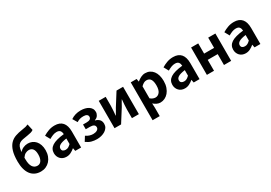

<svg xmlns="http://www.w3.org/2000/svg" viewBox="40 -2008 4812 3403"><g transform="rotate(-30 2445.5 -306.5)"><path d="M191 -313Q191 -209 225.5 -157.5Q260 -106 323 -106Q374 -106 403 -151Q432 -196 432 -274Q432 -352 403 -388.5Q374 -425 322 -425Q290 -425 256 -408Q222 -391 191 -346ZM561 -700Q539 -683 505 -673.5Q471 -664 434 -659Q372 -650 329.5 -641.5Q287 -633 259 -613Q231 -593 216.5 -557Q202 -521 196 -457Q228 -495 272 -514.5Q316 -534 365 -534Q410 -534 450 -517Q490 -500 519.5 -467Q549 -434 566 -385.5Q583 -337 583 -274Q583 -209 563 -155.5Q543 -102 508.5 -64.5Q474 -27 427 -6.5Q380 14 325 14Q259 14 208 -10Q157 -34 122 -80.5Q87 -127 69 -194Q51 -261 51 -347Q51 -477 76.5 -559Q102 -641 148.5 -690Q195 -739 260 -761.5Q325 -784 404 -795Q453 -802 480 -809Q507 -816 533 -828Z M848 14Q810 14 779.5 1.5Q749 -11 727.5 -33.5Q706 -56 694 -86Q682 -116 682 -152Q682 -242 758.5 -291.5Q835 -341 1004 -359Q1002 -401 981.5 -428.5Q961 -456 909 -456Q870 -456 832 -441Q794 -426 755 -403L702 -500Q752 -531 811 -552.5Q870 -574 936 -574Q1043 -574 1097 -511.5Q1151 -449 1151 -327V0H1031L1020 -60H1017Q980 -28 938 -7Q896 14 848 14ZM896 -101Q928 -101 953 -115.5Q978 -130 1004 -156V-269Q953 -262 918 -252Q883 -242 862 -228.5Q841 -215 831.5 -199Q822 -183 822 -164Q822 -131 843 -116Q864 -101 896 -101Z M1472 14Q1415 14 1362.5 0Q1310 -14 1256 -54L1314 -147Q1350 -121 1387.5 -110Q1425 -99 1458 -99Q1506 -99 1539 -118.5Q1572 -138 1572 -172Q1572 -239 1470 -239H1384V-336H1459Q1552 -336 1552 -400Q1552 -429 1528 -444.5Q1504 -460 1461 -460Q1421 -460 1388.5 -451Q1356 -442 1323 -420L1267 -514Q1355 -574 1470 -574Q1514 -574 1554.5 -564.5Q1595 -555 1626 -535.5Q1657 -516 1675.5 -486.5Q1694 -457 1694 -416Q1694 -380 1672 -346Q1650 -312 1604 -297V-292Q1655 -279 1685.5 -247Q1716 -215 1716 -158Q1716 -117 1695.5 -85Q1675 -53 1640.5 -31Q1606 -9 1562 2.5Q1518 14 1472 14Z M1835 -560H1977V-383Q1977 -341 1972.5 -288Q1968 -235 1964 -183H1968Q1975 -195 1984 -210.5Q1993 -226 2002 -241.5Q2011 -257 2020 -272.5Q2029 -288 2035 -300L2199 -560H2333V0H2191V-176Q2191 -219 2195 -271.5Q2199 -324 2204 -377H2200Q2193 -365 2184 -349.5Q2175 -334 2166 -318Q2157 -302 2148.5 -286.5Q2140 -271 2133 -259L1969 0H1835Z M2490 -560H2610L2620 -502H2624Q2659 -532 2701.5 -553Q2744 -574 2789 -574Q2841 -574 2881.5 -553.5Q2922 -533 2950.5 -496Q2979 -459 2994 -406Q3009 -353 3009 -289Q3009 -217 2989 -160.5Q2969 -104 2936 -65.5Q2903 -27 2860 -6.5Q2817 14 2771 14Q2734 14 2699 -2Q2664 -18 2632 -47L2636 45V215H2490ZM2738 -107Q2789 -107 2823.5 -151Q2858 -195 2858 -287Q2858 -368 2831.5 -410.5Q2805 -453 2747 -453Q2718 -453 2691.5 -438.5Q2665 -424 2636 -395V-149Q2663 -126 2689 -116.5Q2715 -107 2738 -107Z M3272 14Q3234 14 3203.5 1.5Q3173 -11 3151.5 -33.5Q3130 -56 3118 -86Q3106 -116 3106 -152Q3106 -242 3182.5 -291.5Q3259 -341 3428 -359Q3426 -401 3405.5 -428.5Q3385 -456 3333 -456Q3294 -456 3256 -441Q3218 -426 3179 -403L3126 -500Q3176 -531 3235 -552.5Q3294 -574 3360 -574Q3467 -574 3521 -511.5Q3575 -449 3575 -327V0H3455L3444 -60H3441Q3404 -28 3362 -7Q3320 14 3272 14ZM3320 -101Q3352 -101 3377 -115.5Q3402 -130 3428 -156V-269Q3377 -262 3342 -252Q3307 -242 3286 -228.5Q3265 -215 3255.5 -199Q3246 -183 3246 -164Q3246 -131 3267 -116Q3288 -101 3320 -101Z M3725 -560H3871V-351H4075V-560H4222V0H4075V-223H3871V0H3725Z M4517 14Q4479 14 4448.5 1.5Q4418 -11 4396.5 -33.5Q4375 -56 4363 -86Q4351 -116 4351 -152Q4351 -242 4427.5 -291.5Q4504 -341 4673 -359Q4671 -401 4650.5 -428.5Q4630 -456 4578 -456Q4539 -456 4501 -441Q4463 -426 4424 -403L4371 -500Q4421 -531 4480 -552.5Q4539 -574 4605 -574Q4712 -574 4766 -511.5Q4820 -449 4820 -327V0H4700L4689 -60H4686Q4649 -28 4607 -7Q4565 14 4517 14ZM4565 -101Q4597 -101 4622 -115.5Q4647 -130 4673 -156V-269Q4622 -262 4587 -252Q4552 -242 4531 -228.5Q4510 -215 4500.5 -199Q4491 -183 4491 -164Q4491 -131 4512 -116Q4533 -101 4565 -101Z"/></g></svg>

Font: SpoqaHanSansJP-Bold
Style: Regular
Weight: 700
Designer: [Source Han Sans]
Ryoko NISHIZUKA  (kana & ideographs); Paul D. Hunt (Latin, Greek & Cyrillic); Wenlong ZHANG  (bopomofo
Foundry: Spoqa (http://bi.spoqa.com)
Version: Version 1.002.20150607